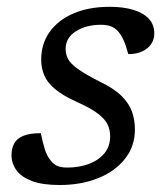

<svg xmlns="http://www.w3.org/2000/svg" viewBox="-20 -520 480 550"><path d="M97 -138.5Q103 -108.5 109 -90.5Q115 -72.5 125 -60.5Q135 -48 146 -44Q157 -40 173 -40Q206 -40 234 -50.2Q262 -60.5 278.8 -80.5Q295.5 -100.5 295.5 -129.5Q295.5 -148.5 287.8 -164.2Q280 -180 259.2 -195.5Q238.5 -211 199 -228.5Q159.5 -246.5 137.5 -265Q115.5 -283.5 106.8 -304.2Q98 -325 98 -349Q98 -394.5 122.2 -428.5Q146.5 -462.5 190.5 -481.5Q234.5 -500.5 294 -500.5Q334.5 -500.5 363 -491.5Q391.5 -482.5 406.8 -465.8Q422 -449 422 -424Q422 -407 413 -393.8Q404 -380.5 387.5 -372.8Q371 -365 347.5 -365Q341 -389.5 334.2 -404.5Q327.5 -419.5 318 -430.5Q308 -441 296.5 -445Q285 -449 269 -449Q226 -449 197 -430.2Q168 -411.5 168 -380Q168 -364.5 175 -351Q182 -337.5 203 -322.5Q224 -307.5 265 -286.5Q307 -266.5 328.8 -244.5Q350.5 -222.5 358.5 -199Q366.5 -175.5 366.5 -149.5Q366.5 -101 338 -65Q309.5 -29 260.8 -9.5Q212 10 151 10Q101.5 10 71.2 -1.5Q41 -13 27 -32.5Q13 -52 13 -75Q13 -94.5 20.5 -108.8Q28 -123 46.5 -130.8Q65 -138.5 97 -138.5Z"/></svg>

Font: Newsreader 9pt
Style: Italic
Weight: 400
Italic angle: -17°
Designer: Hugues Gentile
Foundry: Production Type
Version: Version 1.003